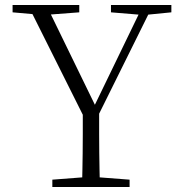

<svg xmlns="http://www.w3.org/2000/svg" viewBox="-20 -743 722 763"><path d="M188 0V-29L331 -40H352L495 -29V0ZM306 0Q307 -38 307.5 -69Q308 -100 308.5 -133.5Q309 -167 309 -210.5Q309 -254 309 -316H374Q374 -254 374 -210.5Q374 -167 374.5 -134Q375 -101 375.5 -69.5Q376 -38 377 0ZM323 -259 91 -723H164L370 -300H345L350 -312L549 -723H588L358 -259ZM30 -694V-723H295V-694L163 -684H143ZM421 -694V-723H661V-694L560 -684H542Z"/></svg>

Font: Source Han Serif JP VF
Style: Regular
Weight: 250
Designer: Ryoko NISHIZUKA 西塚涼子 (kana & ideographs); Frank Grießhammer (Latin, Greek & Cyrillic); Wenlong ZHANG 张文龙 (bopomofo); San
Foundry: Adobe
Version: Version 2.001;hotconv 1.1.0;makeotfexe 2.6.0